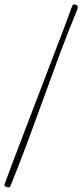

<svg xmlns="http://www.w3.org/2000/svg" viewBox="-34 -753 370 864"><path d="M-13.7 77.6Q-6.3 56.2 10 12.7Q26.4 -30.8 48.1 -87.9Q69.8 -145 95.2 -211.2Q120.6 -277.3 146.2 -344.2Q171.9 -411.1 196 -474.4Q220.2 -537.6 239.5 -588.4Q258.8 -639.2 271.5 -673.3Q284.2 -707.5 287.1 -716.3Q289.1 -720.7 291.7 -727.1Q294.4 -733.4 299.8 -733.4Q301.8 -733.4 305.7 -731.7Q309.6 -730 312.5 -729Q313.5 -728 314.7 -725.8Q315.9 -723.6 315.9 -719.7Q315.9 -716.3 314.5 -711.9Q273.4 -612.8 236.3 -513.2Q199.2 -413.6 163.1 -313.5Q127 -213.4 89.8 -113.3Q52.7 -13.2 11.7 86.9Q8.3 90.3 4.4 90.3Q1.5 90.3 -2.2 89.4Q-5.9 88.4 -8.8 86.9Q-11.7 85.4 -13.2 83Q-14.6 80.6 -13.7 77.6Z"/></svg>

Font: IM FELL French Canon
Style: Regular
Weight: 400
Designer: Igino Marini
Foundry: Igino Marini,
Version: 3.00